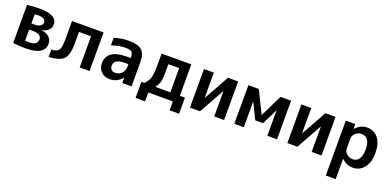

<svg xmlns="http://www.w3.org/2000/svg" viewBox="-6 -1369 4904 2429"><g transform="rotate(20 2445.5 -155.0)"><path d="M201.2 -82Q224.6 -79.1 248 -79.1Q367.2 -79.1 367.2 -159.2Q367.2 -232.4 245.1 -232.4H201.2ZM201.2 -314.5H242.2Q291 -314.5 319.3 -332Q347.7 -349.6 347.7 -380.9Q347.7 -440.4 245.1 -441.4Q221.7 -441.4 201.2 -438.5ZM494.1 -150.4Q494.1 6.8 242.2 6.8Q154.3 6.8 69.3 -3.9V-515.6Q149.4 -526.4 234.4 -527.3Q472.7 -527.3 471.7 -397.5Q471.7 -352.5 439.5 -320.8Q407.2 -289.1 349.6 -279.3V-278.3Q418 -269.5 456.1 -234.9Q494.1 -200.2 494.1 -150.4Z M1098.6 0H965.8V-419.9H803.7V-252.9Q803.7 -109.4 750.5 -53.7Q697.3 2 550.8 9.8V-89.8Q602.5 -92.8 627.9 -107.9Q653.3 -123 663.6 -159.7Q673.8 -196.3 673.8 -272.5V-519.5H1098.6Z M1433.6 -530.3Q1561.5 -530.3 1612.8 -484.4Q1664.1 -438.5 1664.1 -323.2V0H1540L1538.1 -72.3H1536.1Q1475.6 9.8 1368.2 9.8Q1299.8 9.8 1255.4 -34.7Q1210.9 -79.1 1210.9 -150.4Q1210.9 -237.3 1277.3 -285.2Q1343.8 -333 1481.4 -333H1531.2V-349.6Q1531.2 -395.5 1509.3 -414.1Q1487.3 -432.6 1430.7 -432.6Q1347.7 -432.6 1241.2 -398.4V-500Q1337.9 -530.3 1433.6 -530.3ZM1531.2 -250H1481.4Q1338.9 -250 1337.9 -162.1Q1337.9 -129.9 1356.4 -109.9Q1375 -89.8 1404.3 -89.8Q1460.9 -89.8 1496.1 -125.5Q1531.2 -161.1 1531.2 -222.7Z M1949.2 -96.7H2151.4V-422.9H2006.8Q2006.8 -244.1 1999 -200.2Q1991.2 -156.2 1949.2 -96.7ZM1804.7 -96.7Q1843.8 -144.5 1856.9 -174.3Q1870.1 -204.1 1875 -251.5Q1879.9 -298.8 1879.9 -422.9V-519.5H2279.3V-96.7H2347.7V120.1H2219.7V0H1889.6V120.1H1761.7V-96.7Z M2583 -519.5V-180.7H2585L2773.4 -519.5H2910.2V0H2777.3V-338.9H2774.4L2585.9 0H2450.2V-519.5Z M3491.2 -342.8 3386.7 -130.9H3282.2L3177.7 -342.8H3175.8V0H3047.9V-519.5H3188.5L3334 -223.6H3335.9L3480.5 -519.5H3623V0H3492.2V-342.8Z M3894.5 -519.5V-180.7H3896.5L4085 -519.5H4221.7V0H4088.9V-338.9H4085.9L3897.5 0H3761.7V-519.5Z M4359.4 -519.5H4485.4L4487.3 -455.1H4489.3Q4556.6 -530.3 4646.5 -530.3Q4740.2 -530.3 4795.9 -459.5Q4851.6 -388.7 4851.6 -259.8Q4851.6 -134.8 4793.5 -62.5Q4735.4 9.8 4646.5 9.8Q4559.6 9.8 4494.1 -53.7H4492.2V219.7H4359.4ZM4720.7 -259.8Q4720.7 -429.7 4606.4 -429.7Q4560.5 -429.7 4525.9 -398.9Q4491.2 -368.2 4491.2 -328.1V-192.4Q4491.2 -152.3 4525.4 -121.1Q4559.6 -89.8 4606.4 -89.8Q4659.2 -89.8 4689.9 -132.8Q4720.7 -175.8 4720.7 -259.8Z"/></g></svg>

Font: Mgen+ 1c bold
Style: Bold
Weight: 700
Designer: [Source Han Sans]
Ryoko NISHIZUKA  (kana & ideographs); Paul D. Hunt (Latin, Greek & Cyrillic); Wenlong ZHANG  (bopomofo
Version: Version 1.059.20150602